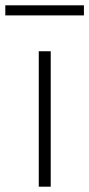

<svg xmlns="http://www.w3.org/2000/svg" viewBox="-33 -703 336 723"><path d="M113 0V-510H158V0ZM-13 -645V-683H283V-645Z"/></svg>

Font: Saira Expanded ExtraLight
Style: Regular
Weight: 250
Width: 7
Designer: Hector Gatti with collaboration of the Omnibus-Type team
Foundry: Omnibus-Type
Version: Version 1.101